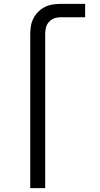

<svg xmlns="http://www.w3.org/2000/svg" viewBox="-20 -755 515 990"><path d="M136 215V-580Q136 -601 139.5 -621.5Q143 -642 152.5 -660.5Q162 -679 177 -694Q192 -709 210.5 -718.5Q229 -728 249.5 -731.5Q270 -735 291 -735H419V-666H291Q274 -666 258.5 -660Q243 -654 232 -641.5Q221 -629 217 -613Q213 -597 213 -580V215Z"/></svg>

Font: Iosevka QP
Style: Regular
Weight: 400
Designer: Belleve Invis
Foundry: Belleve Invis
Version: Version 20.0.0; ttfautohint (v1.8.4)